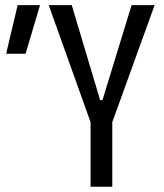

<svg xmlns="http://www.w3.org/2000/svg" viewBox="-20 -713 626 733"><path d="M325.7 0H408.7V-246.6L570.3 -693.4H482.4L371.1 -330.6H362.3L253.9 -693.4H166L325.7 -246.6ZM3.4 -507.8H77.6L132.8 -693.4H47.4Z"/></svg>

Font: Cascadia Code SemiLight
Style: Regular
Weight: 350
Monospace: yes
Designer: Aaron Bell
Foundry: Saja Typeworks
Version: Version 2404.023